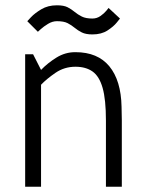

<svg xmlns="http://www.w3.org/2000/svg" viewBox="-20 -705 555 725"><path d="M440 0H380V-250Q380 -329 367.5 -373Q355 -417 329.5 -435Q304 -453 265 -453Q223 -453 189.5 -430Q156 -407 135 -385V0H75V-500H105L135 -441Q160 -467 193 -487.5Q226 -508 264 -508H265Q349 -508 393 -454.5Q437 -401 439 -302L440 -250ZM83 -625Q83 -625 97 -640Q111 -655 136 -670Q161 -685 195 -685Q221 -685 235.5 -677.5Q250 -670 262 -660Q274 -650 289 -642.5Q304 -635 329 -635Q346 -635 360 -645Q374 -655 382 -665Q390 -675 390 -675L433 -635Q433 -635 421 -620Q409 -605 386 -590Q363 -575 329 -575Q304 -575 289 -582.5Q274 -590 262 -600Q250 -610 235.5 -617.5Q221 -625 195 -625Q178 -625 161.5 -615Q145 -605 134 -595Q123 -585 123 -585Z"/></svg>

Font: Epunda Sans Light
Style: Regular
Weight: 300
Designer: Simon Atzbach
Foundry: typofactur
Version: Version 2.204; ttfautohint (v1.8.4.7-5d5b)